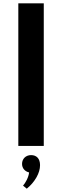

<svg xmlns="http://www.w3.org/2000/svg" viewBox="-20 -880 374 1158"><path d="M244 0V-860H90.5V0ZM141.5 258C166 238 185.5 215 200 189.5C214.5 164 221.5 139.5 221.5 116C221.5 75.5 199.5 55.5 167.5 55.5C135.5 55.5 113 78 113 108.5C113 134.5 130 154 155.5 160C154 173.5 149.5 188.5 142 204C134.5 219.5 126.5 231 119 239.5Z"/></svg>

Font: Spartan
Style: Bold
Weight: 700
Designer: Matt Bailey, Mirko Velimirovic
Foundry: Matt Bailey
Version: Version 1.003